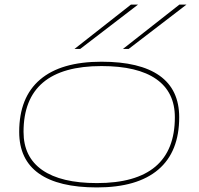

<svg xmlns="http://www.w3.org/2000/svg" viewBox="-20 -810 871 840"><path d="M404 10Q236 10 150 -51Q64 -112 64 -233Q64 -384 155.5 -462Q247 -540 424 -540Q592 -540 678 -479Q764 -418 764 -297Q764 -146 672.5 -68Q581 10 404 10ZM404 -9Q745 -9 745 -297Q745 -407 663.5 -464Q582 -521 424 -521Q83 -521 83 -233Q83 -123 165 -66Q247 -9 404 -9ZM518 -596 765 -790H796L543 -596ZM306 -596 553 -790H584L331 -596Z"/></svg>

Font: Georama ExtraExtended Thin
Style: Italic
Weight: 100
Width: 8
Italic angle: -9°
Designer: Jean-Baptiste Levee
Foundry: Production Type
Version: Version 1.000